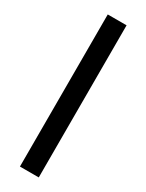

<svg xmlns="http://www.w3.org/2000/svg" viewBox="-186 -719 573 751"><g transform="rotate(30 101.0 -343.5)"><path d="M58 0V-687H143V0Z"/></g></svg>

Font: Archivo ExtraCondensed
Style: Regular
Weight: 400
Width: 2
Designer: Hector Gatti
Foundry: Omnibus-Type
Version: Version 2.001